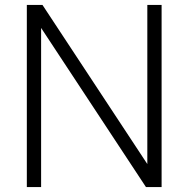

<svg xmlns="http://www.w3.org/2000/svg" viewBox="-20 -760 766 780"><path d="M578.5 -740H636.5V0H573L147 -646.5V0H89V-740H152.5L578.5 -93.5Z"/></svg>

Font: Encode Sans Light
Style: Regular
Weight: 300
Designer: Multiple Designers
Foundry: Impallari Type
Version: Version 2.000